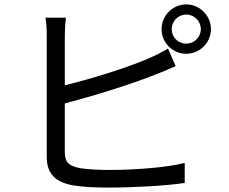

<svg xmlns="http://www.w3.org/2000/svg" viewBox="-20 -830 1040 871"><path d="M274 -361C398 -393 571 -446 683 -491C713 -502 749 -518 777 -530L742 -610C714 -593 685 -578 654 -565C550 -520 392 -472 274 -443V-669C274 -697 276 -727 279 -750H186C191 -727 192 -693 192 -669V-119C192 -38 235 -3 312 11C353 18 413 21 472 21C581 21 731 13 818 0V-91C735 -69 582 -59 476 -59C427 -59 375 -62 344 -67C295 -77 274 -90 274 -141ZM825 -632C788 -632 759 -661 759 -698C759 -734 788 -764 825 -764C861 -764 891 -734 891 -698C891 -661 861 -632 825 -632ZM825 -810C763 -810 713 -759 713 -698C713 -636 763 -586 825 -586C886 -586 937 -636 937 -698C937 -759 886 -810 825 -810Z"/></svg>

Font: Source Han Sans KR Regular
Style: Regular
Weight: 400
Designer: Ryoko NISHIZUKA (kana & ideographs); Paul D. Hunt (Latin, Greek & Cyrillic); Wenlong ZHANG (bopomofo); Sandoll Communica
Foundry: Adobe Systems Incorporated
Version: Version 1.004;PS 1.004;hotconv 1.0.82;makeotf.lib2.5.63406